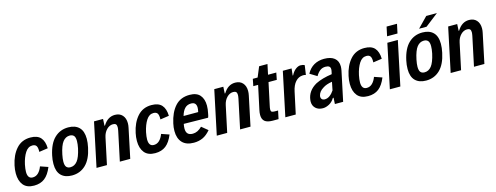

<svg xmlns="http://www.w3.org/2000/svg" viewBox="-21 -1418 5567 2156"><g transform="rotate(-15 2762.5 -339.5)"><path d="M20 -174Q20 -219 30 -265Q54 -380 117 -451Q180 -522 281 -522Q362 -522 400 -479.5Q438 -437 440 -355L338 -340Q340 -388 327 -409Q314 -430 280 -430Q230 -430 196.5 -378Q163 -326 145 -244Q135 -194 135 -161Q135 -82 194 -82Q231 -82 258.5 -108.5Q286 -135 303 -181L393 -150Q359 -66 309.5 -27.5Q260 11 185 11Q101 11 60.5 -39Q20 -89 20 -174Z M456 -167Q456 -216 467 -265Q495 -396 561 -459Q627 -522 721 -522Q802 -522 846.5 -478Q891 -434 891 -345Q891 -300 879 -244Q852 -115 786.5 -52Q721 11 626 11Q545 11 500.5 -33.5Q456 -78 456 -167ZM768 -265Q778 -314 778 -349Q778 -393 761.5 -411Q745 -429 714 -429Q667 -429 634 -387.5Q601 -346 580 -245Q570 -196 570 -163Q570 -119 586 -101Q602 -83 632 -83Q680 -83 713 -124.5Q746 -166 768 -265Z M1020 -512H1125L1121 -434L1127 -435Q1180 -522 1264 -522Q1319 -522 1350.5 -487.5Q1382 -453 1382 -394Q1382 -369 1376 -342L1304 0H1183L1255 -340Q1260 -367 1260 -381Q1260 -406 1249 -416Q1238 -426 1216 -426Q1175 -426 1142 -392Q1109 -358 1098 -305L1033 0H912Z M1428 -174Q1428 -219 1438 -265Q1462 -380 1525 -451Q1588 -522 1689 -522Q1770 -522 1808 -479.5Q1846 -437 1848 -355L1746 -340Q1748 -388 1735 -409Q1722 -430 1688 -430Q1638 -430 1604.5 -378Q1571 -326 1553 -244Q1543 -194 1543 -161Q1543 -82 1602 -82Q1639 -82 1666.5 -108.5Q1694 -135 1711 -181L1801 -150Q1767 -66 1717.5 -27.5Q1668 11 1593 11Q1509 11 1468.5 -39Q1428 -89 1428 -174Z M2291 -355Q2291 -314 2280 -264Q2275 -233 2268 -220L1986 -224Q1980 -194 1980 -170Q1980 -130 1999 -110.5Q2018 -91 2057 -91Q2114 -91 2165 -143L2237 -84Q2193 -32 2146 -11Q2099 10 2043 10Q1954 10 1909 -38.5Q1864 -87 1864 -173Q1864 -216 1874 -260Q1900 -381 1963 -451.5Q2026 -522 2132 -522Q2214 -522 2252.5 -477Q2291 -432 2291 -355ZM2007 -310H2177Q2184 -342 2184 -360Q2184 -424 2124 -424Q2079 -424 2051 -395Q2023 -366 2007 -310Z M2418 -512H2523L2519 -434L2525 -435Q2578 -522 2662 -522Q2717 -522 2748.5 -487.5Q2780 -453 2780 -394Q2780 -369 2774 -342L2702 0H2581L2653 -340Q2658 -367 2658 -381Q2658 -406 2647 -416Q2636 -426 2614 -426Q2573 -426 2540 -392Q2507 -358 2496 -305L2431 0H2310Z M2840 -98Q2840 -125 2847 -156L2906 -431H2850L2866 -512H2922L2971 -630H3068L3043 -512H3139L3123 -431H3027L2972 -174Q2965 -145 2965 -126Q2965 -108 2975 -101.5Q2985 -95 3010 -95H3048L3028 0H2961Q2898 0 2869 -24Q2840 -48 2840 -98Z M3215 -512H3317L3308 -432H3313Q3335 -475 3364.5 -497.5Q3394 -520 3421 -520Q3451 -520 3469 -509L3453 -400Q3431 -406 3416 -404Q3368 -402 3332.5 -363Q3297 -324 3282 -251L3228 0H3107Z M3857 -391Q3857 -372 3852 -345L3779 0H3683L3687 -73L3678 -71Q3653 -29 3615 -9Q3577 11 3543 11Q3490 11 3458.5 -18.5Q3427 -48 3427 -95Q3427 -107 3428 -113Q3440 -220 3545 -279Q3621 -317 3735 -333L3739 -350Q3745 -373 3745 -388Q3745 -411 3731 -421.5Q3717 -432 3689 -432Q3651 -432 3624 -411Q3597 -390 3576 -353L3494 -403Q3527 -464 3578.5 -493Q3630 -522 3696 -522Q3773 -522 3815 -488.5Q3857 -455 3857 -391ZM3697 -155 3716 -250Q3649 -240 3609 -213Q3555 -181 3545 -131Q3542 -107 3554 -93.5Q3566 -80 3588 -80Q3619 -80 3647 -100.5Q3675 -121 3697 -155Z M3903 -174Q3903 -219 3913 -265Q3937 -380 4000 -451Q4063 -522 4164 -522Q4245 -522 4283 -479.5Q4321 -437 4323 -355L4221 -340Q4223 -388 4210 -409Q4197 -430 4163 -430Q4113 -430 4079.5 -378Q4046 -326 4028 -244Q4018 -194 4018 -161Q4018 -82 4077 -82Q4114 -82 4141.5 -108.5Q4169 -135 4186 -181L4276 -150Q4242 -66 4192.5 -27.5Q4143 11 4068 11Q3984 11 3943.5 -39Q3903 -89 3903 -174Z M4469 -690H4590L4567 -583H4446ZM4430 -512H4552L4444 0H4322Z M4573 -167Q4573 -216 4584 -265Q4612 -396 4678 -459Q4744 -522 4838 -522Q4919 -522 4963.5 -478Q5008 -434 5008 -345Q5008 -300 4996 -244Q4969 -115 4903.5 -52Q4838 11 4743 11Q4662 11 4617.5 -33.5Q4573 -78 4573 -167ZM4885 -265Q4895 -314 4895 -349Q4895 -393 4878.5 -411Q4862 -429 4831 -429Q4784 -429 4751 -387.5Q4718 -346 4697 -245Q4687 -196 4687 -163Q4687 -119 4703 -101Q4719 -83 4749 -83Q4797 -83 4830 -124.5Q4863 -166 4885 -265ZM4930 -690H5054L4902 -572H4815Z M5137 -512H5242L5238 -434L5244 -435Q5297 -522 5381 -522Q5436 -522 5467.5 -487.5Q5499 -453 5499 -394Q5499 -369 5493 -342L5421 0H5300L5372 -340Q5377 -367 5377 -381Q5377 -406 5366 -416Q5355 -426 5333 -426Q5292 -426 5259 -392Q5226 -358 5215 -305L5150 0H5029Z"/></g></svg>

Font: Decalotype SemiBold Italic
Style: Regular
Weight: 600
Italic angle: -12°
Designer: Alfredo Marco Pradil
Foundry: Alfredo Marco Pradil
Version: Version 1.0